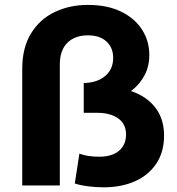

<svg xmlns="http://www.w3.org/2000/svg" viewBox="-20 -770 733 797"><path d="M409.5 7.6Q379.1 7.6 346 3.4Q312.9 -0.8 290.5 -8.4L309.5 -132.1Q327.9 -125.5 347.5 -122.5Q367.1 -119.5 393 -119.5Q426.9 -119.5 451.2 -130.1Q475.6 -140.6 489.4 -161.3Q503.2 -182.1 503.2 -211.2Q503.2 -255.3 470.6 -278.5Q438.1 -301.8 382 -301.8H327.6V-425.3Q384.3 -426.7 417 -454.9Q449.8 -483 449.8 -529.7Q449.8 -571.8 422.2 -597.5Q394.5 -623.3 345 -623.3Q290.9 -623.3 259.6 -592.3Q228.3 -561.3 228.3 -501.8V0H72.3V-483.5Q72.3 -571.8 108.6 -631Q144.9 -690.2 206.8 -719.9Q268.8 -749.6 344.6 -749.6Q425.3 -749.6 482.3 -721.9Q539.3 -694.2 569.5 -647.1Q599.8 -600 599.8 -541.4Q599.8 -494.7 580.3 -458Q560.9 -421.3 528.7 -395.8Q496.5 -370.3 457.6 -356.7Q418.6 -343.1 379.5 -343.1L417.4 -407.7Q489.5 -407.7 544.2 -384.3Q598.8 -360.9 629.9 -316.2Q661 -271.6 661 -207Q661 -139.4 629.1 -91.2Q597.2 -43 540.6 -17.7Q484.1 7.6 409.5 7.6Z"/></svg>

Font: Montserrat Thin
Style: Regular
Weight: 100
Designer: Julieta Ulanovsky
Foundry: Julieta Ulanovsky
Version: Version 9.000